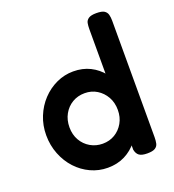

<svg xmlns="http://www.w3.org/2000/svg" viewBox="-131 -810 837 922"><g transform="rotate(-20 287.5 -349.5)"><path d="M264 9Q218 9 177 -10Q136 -29 105 -62.5Q74 -96 56 -141.5Q38 -187 38 -239Q38 -289 56 -333.5Q74 -378 105.5 -411.5Q137 -445 178 -464Q219 -483 264 -483Q312 -483 350 -464Q388 -445 414.5 -411.5Q441 -378 455 -333.5Q469 -289 470 -238Q470 -187 456.5 -142.5Q443 -98 416.5 -64Q390 -30 351.5 -10.5Q313 9 264 9ZM280 -108Q315 -108 342.5 -124.5Q370 -141 386.5 -170Q403 -199 403 -236Q403 -274 386.5 -303Q370 -332 342.5 -349Q315 -366 280 -366Q245 -366 217 -349.5Q189 -333 172.5 -303.5Q156 -274 156 -236Q156 -199 172.5 -170Q189 -141 217.5 -124.5Q246 -108 280 -108ZM465 9Q437 9 424 -0.5Q411 -10 407 -31V-647Q407 -664 409.5 -677.5Q412 -691 424.5 -699.5Q437 -708 464 -708Q493 -708 505 -700Q517 -692 520.5 -678.5Q524 -665 524 -648V-52Q524 -35 521 -21Q518 -7 505.5 1Q493 9 465 9Z"/></g></svg>

Font: Fredoka Medium
Style: Regular
Weight: 500
Designer: Ben Nathan
Foundry: Milena B. Brandão, Ben Nathan
Version: Version 2.001